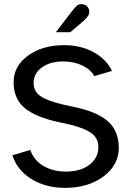

<svg xmlns="http://www.w3.org/2000/svg" viewBox="-20 -899 636 931"><path d="M375 -879Q391 -879 402 -868.5Q413 -858 413 -841Q413 -827 398.5 -811Q384 -795 341 -760Q326 -748 321 -743H251Q335 -854 347 -866Q357 -879 375 -879ZM556 -182Q556 -99 482 -43.5Q408 12 296 12Q202 12 133 -30.5Q64 -73 40 -146L127 -172Q143 -123 189.5 -95Q236 -67 300 -67Q370 -67 413.5 -100Q457 -133 457 -186Q457 -226 427 -250.5Q397 -275 323 -294L238 -313Q135 -340 90.5 -383.5Q46 -427 46 -501Q46 -578 115.5 -629Q185 -680 291 -680Q371 -680 433 -646.5Q495 -613 523 -555L437 -530Q420 -562 379 -581.5Q338 -601 287 -601Q223 -601 183 -572Q143 -543 143 -497Q143 -457 174.5 -434Q206 -411 286 -392L359 -376Q463 -351 509.5 -305Q556 -259 556 -182Z"/></svg>

Font: Atkinson Hyperlegible Pro
Style: Regular
Weight: 400
Designer: Elliott Scott, Megan Eiswerth, Linus Boman, Theodore Petrosky, Jacob Perez
Foundry: Braille Institute
Version: Version 1.5.1